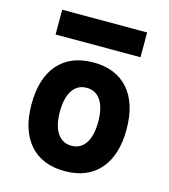

<svg xmlns="http://www.w3.org/2000/svg" viewBox="-111 -820 807 917"><g transform="rotate(15 293.0 -361.0)"><path d="M293 9.8Q181.2 9.8 119.6 -60.5Q58.1 -130.9 58.1 -258.8Q58.1 -387.2 119.6 -457.3Q181.2 -527.3 293 -527.3Q404.8 -527.3 466.3 -457.3Q527.8 -387.2 527.8 -258.8Q527.8 -130.9 466.3 -60.5Q404.8 9.8 293 9.8ZM293 -115.7Q338.4 -115.7 363 -153.1Q387.7 -190.4 387.7 -258.8Q387.7 -327.6 363 -364.7Q338.4 -401.9 293 -401.9Q248 -401.9 223.1 -364.7Q198.2 -327.6 198.2 -258.8Q198.2 -190.4 223.1 -153.1Q248 -115.7 293 -115.7ZM83 -609.4V-731.9H502.9V-609.4Z"/></g></svg>

Font: Caskaydia Cove
Style: Bold
Weight: 700
Monospace: yes
Designer: Aaron Bell
Foundry: Saja Typeworks
Version: Version 4.300; ttfautohint (v1.8.3)